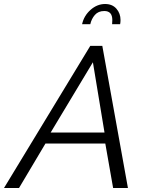

<svg xmlns="http://www.w3.org/2000/svg" viewBox="-65 -939 736 959"><path d="M386 -710H446L574 0H500L461 -222H162L30 0H-45ZM457 -277 399 -628 188 -277ZM345 -818Q354 -860 387 -889.5Q420 -919 460 -919Q496 -919 516.5 -895.5Q537 -872 537 -839Q537 -828 535 -818H495Q495 -824 495.5 -829Q496 -834 496 -839Q496 -884 456 -884Q426 -884 409 -864.5Q392 -845 386 -818Z"/></svg>

Font: Raleway
Style: Italic
Weight: 400
Italic angle: -12°
Designer: Matt McInerney, Pablo Impallari, Rodrigo Fuenzalida
Foundry: Matt McInerney, Pablo Impallari, Rodrigo Fuenzalida
Version: Version 4.026